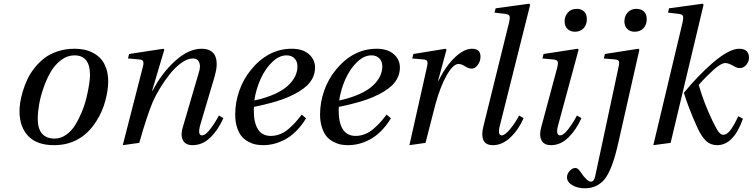

<svg xmlns="http://www.w3.org/2000/svg" viewBox="-20 -762 4015 1024"><path d="M84 -168.9Q84 -189 87.6 -214.4Q91.3 -239.7 100.8 -272.2Q110.4 -304.7 124.8 -336.2Q139.2 -367.7 162.8 -397.9Q186.5 -428.2 215.8 -451.2Q245.1 -474.1 287.1 -488Q329.1 -502 377.9 -502Q403.8 -502 427.7 -497.3Q451.7 -492.7 475.8 -480.2Q500 -467.8 517.6 -448.5Q535.2 -429.2 546.1 -398.2Q557.1 -367.2 557.1 -327.1Q557.1 -281.2 541.5 -223.6Q525.9 -166 494.1 -116.2Q413.1 12.2 268.1 12.2Q176.8 12.2 130.4 -36.6Q84 -85.4 84 -168.9ZM181.2 -128.9Q181.2 -76.2 204.1 -49.6Q227.1 -22.9 271 -22.9Q303.7 -22.9 332.5 -43Q361.3 -63 381.1 -95.2Q400.9 -127.4 416.7 -165.8Q432.6 -204.1 441.7 -242.7Q450.7 -281.2 455.3 -311.8Q460 -342.3 460 -361.8Q460 -466.8 377 -466.8Q339.4 -466.8 306.2 -441.9Q272.9 -417 250.7 -378.9Q228.5 -340.8 212.4 -294.4Q196.3 -248 188.7 -205.3Q181.2 -162.6 181.2 -128.9Z M634.8 12.2 739.7 -397Q747.1 -420.9 744.4 -432.1Q741.7 -443.4 724.6 -444.8L662.6 -450.2L668.5 -474.1L851.6 -502L856.4 -497.1L791.5 -278.8H794.4Q842.3 -372.1 914.1 -437Q985.8 -502 1054.7 -502Q1084.5 -502 1103.5 -490.5Q1122.6 -479 1129.6 -458.7Q1136.7 -438.5 1135.5 -413.1Q1134.3 -387.7 1125.5 -356.9L1047.9 -95.2Q1032.7 -40 1057.6 -40Q1076.2 -40 1102.5 -75Q1128.9 -109.9 1147.5 -146L1171.4 -131.8Q1143.1 -68.4 1101.3 -28.1Q1059.6 12.2 1006.8 12.2Q967.8 12.2 954.8 -15.9Q941.9 -43.9 955.6 -85.9L1041.5 -378.9Q1050.8 -408.2 1042.5 -429.2Q1034.2 -450.2 1008.8 -450.2Q980 -450.2 946.8 -426.3Q913.6 -402.3 884.8 -365.7Q856 -329.1 832.8 -290.8Q809.6 -252.4 794.4 -217.8Q762.7 -141.6 722.7 0Z M1234.4 -151.9Q1234.4 -215.3 1256.1 -277.6Q1277.8 -339.8 1317.4 -388.2Q1409.7 -502 1536.1 -502Q1594.7 -502 1627.4 -473.1Q1660.2 -444.3 1660.2 -401.9Q1660.2 -348.1 1618.2 -306.2Q1581.5 -272 1516.4 -243.9Q1451.2 -215.8 1334.5 -191.9Q1333.5 -185.1 1333.5 -175.8Q1333.5 -37.1 1424.3 -37.1Q1450.7 -37.1 1475.6 -47.4Q1500.5 -57.6 1522.5 -77.4Q1544.4 -97.2 1557.9 -112.3Q1571.3 -127.4 1589.4 -150.9L1612.3 -130.9Q1587.9 -90.8 1558.6 -62Q1529.3 -33.2 1499.3 -17.6Q1469.2 -2 1440.9 5.1Q1412.6 12.2 1383.3 12.2Q1363.8 12.2 1345.5 8.8Q1327.1 5.4 1306.2 -5.4Q1285.2 -16.1 1270 -33.4Q1254.9 -50.8 1244.6 -81.3Q1234.4 -111.8 1234.4 -151.9ZM1336.4 -226.1Q1397.5 -239.3 1443.1 -259.8Q1488.8 -280.3 1515.1 -304.7Q1541.5 -329.1 1554 -355Q1566.4 -380.9 1566.4 -408.2Q1566.4 -434.6 1550.5 -450.7Q1534.7 -466.8 1508.3 -466.8Q1469.7 -466.8 1432.6 -431.9Q1395.5 -397 1370.4 -341.8Q1345.2 -286.6 1336.4 -226.1Z M1687 -151.9Q1687 -215.3 1708.7 -277.6Q1730.5 -339.8 1770 -388.2Q1862.3 -502 1988.8 -502Q2047.4 -502 2080.1 -473.1Q2112.8 -444.3 2112.8 -401.9Q2112.8 -348.1 2070.8 -306.2Q2034.2 -272 1969 -243.9Q1903.8 -215.8 1787.1 -191.9Q1786.1 -185.1 1786.1 -175.8Q1786.1 -37.1 1877 -37.1Q1903.3 -37.1 1928.2 -47.4Q1953.1 -57.6 1975.1 -77.4Q1997.1 -97.2 2010.5 -112.3Q2023.9 -127.4 2042 -150.9L2064.9 -130.9Q2040.5 -90.8 2011.2 -62Q1981.9 -33.2 1951.9 -17.6Q1921.9 -2 1893.6 5.1Q1865.2 12.2 1835.9 12.2Q1816.4 12.2 1798.1 8.8Q1779.8 5.4 1758.8 -5.4Q1737.8 -16.1 1722.7 -33.4Q1707.5 -50.8 1697.3 -81.3Q1687 -111.8 1687 -151.9ZM1789.1 -226.1Q1850.1 -239.3 1895.8 -259.8Q1941.4 -280.3 1967.8 -304.7Q1994.1 -329.1 2006.6 -355Q2019 -380.9 2019 -408.2Q2019 -434.6 2003.2 -450.7Q1987.3 -466.8 1960.9 -466.8Q1922.4 -466.8 1885.3 -431.9Q1848.1 -397 1823 -341.8Q1797.9 -286.6 1789.1 -226.1Z M2163.6 12.2 2255.4 -397Q2261.7 -420.9 2259.5 -432.1Q2257.3 -443.4 2240.7 -444.8L2178.7 -450.2L2184.6 -474.1L2356.4 -502L2361.3 -497.1L2316.4 -331.1H2318.4Q2358.4 -411.1 2406.7 -456.5Q2455.1 -502 2497.6 -502Q2521 -502 2532.2 -490.5Q2543.5 -479 2542.5 -458Q2542.5 -435.5 2528.1 -415.8Q2513.7 -396 2495.6 -396Q2479.5 -396 2460.2 -408.4Q2440.9 -420.9 2425.8 -420.9Q2397 -420.9 2362.8 -361.3Q2328.6 -301.8 2301.8 -204.1Q2293 -171.9 2274.7 -98.6Q2256.3 -25.4 2249.5 0Z M2557.6 -85.9 2694.3 -639.2Q2701.2 -668.5 2697.3 -677Q2693.4 -685.5 2674.3 -688L2617.2 -694.8L2623.5 -717.8L2802.2 -742.2L2807.6 -736.8L2646.5 -94.2Q2639.6 -69.3 2641.6 -54.7Q2643.6 -40 2656.2 -40Q2672.9 -40 2701.2 -74.2Q2729.5 -108.4 2748.5 -146L2772.5 -131.8Q2746.1 -70.8 2702.4 -29.3Q2658.7 12.2 2609.4 12.2Q2570.3 12.2 2558.3 -14.2Q2546.4 -40.5 2557.6 -85.9Z M2991.2 -648.9Q2991.2 -675.3 3008.5 -695.1Q3025.9 -714.8 3056.2 -714.8Q3079.1 -714.8 3094.5 -701.2Q3109.9 -687.5 3109.9 -660.2Q3109.9 -629.9 3092.5 -611.3Q3075.2 -592.8 3045.9 -592.8Q3022.5 -592.8 3006.8 -607.4Q2991.2 -622.1 2991.2 -648.9ZM2867.2 -85.9 2951.2 -398.9Q2958 -425.3 2954.1 -434.3Q2950.2 -443.4 2930.2 -444.8L2873 -450.2L2878.9 -474.1L3061 -502L3065.9 -497.1L2957 -95.2Q2941.9 -40 2967.3 -40Q2985.8 -40 3012.2 -75Q3038.6 -109.9 3057.1 -146L3081.1 -131.8Q3052.7 -68.8 3011 -28.3Q2969.2 12.2 2918.9 12.2Q2879.9 12.2 2867.2 -15.4Q2854.5 -43 2867.2 -85.9Z M3310.1 -648.9Q3310.1 -675.3 3327.4 -695.1Q3344.7 -714.8 3375 -714.8Q3397.9 -714.8 3413.6 -701.2Q3429.2 -687.5 3429.2 -660.2Q3429.2 -629.9 3411.6 -611.3Q3394 -592.8 3364.7 -592.8Q3341.3 -592.8 3325.7 -607.4Q3310.1 -622.1 3310.1 -648.9ZM3003.9 184.1Q3003.9 165.5 3018.1 149.7Q3032.2 133.8 3048.8 133.8Q3062 133.8 3075.2 153.8Q3110.8 207 3131.8 207Q3148.4 207 3154.8 175.8L3276.9 -395Q3283.7 -421.4 3281.5 -432.4Q3279.3 -443.4 3262.2 -444.8L3200.2 -450.2L3206.1 -474.1L3384.8 -502L3390.1 -497.1L3276.9 2.9Q3246.1 140.1 3206.1 191.9Q3166 242.2 3099.1 242.2Q3060.1 242.2 3032.2 225.6Q3004.4 209 3003.9 184.1Z M3464.4 12.2 3619.6 -639.2Q3626 -668.5 3622.3 -677Q3618.7 -685.5 3599.6 -688L3542.5 -694.8L3548.3 -717.8L3727.5 -742.2L3732.4 -736.8L3556.6 0ZM3627.4 -267.1Q3702.1 -358.4 3782.7 -428.2Q3869.6 -502 3922.4 -502Q3974.6 -502 3974.6 -453.1Q3974.6 -433.6 3960.2 -416.3Q3945.8 -398.9 3925.8 -398.9Q3912.1 -398.9 3897.5 -407.2Q3867.2 -425.8 3848.6 -425.8Q3825.2 -425.8 3783 -387.2Q3740.7 -348.6 3706.5 -309.1Q3734.9 -210 3781.7 -113.8Q3800.8 -74.2 3812.7 -58.6Q3824.7 -43 3837.4 -43Q3856.4 -43 3875.7 -68.1Q3895 -93.3 3917.5 -142.1L3942.4 -128.9Q3892.6 12.2 3804.7 12.2Q3770 12.2 3745.6 -10.5Q3721.2 -33.2 3698.7 -83Q3651.4 -187 3627.4 -267.1Z"/></svg>

Font: Linguistics Pro
Style: Italic
Weight: 400
Italic angle: -12°
Designer: Stefan Peev, Context Ltd
Foundry: Stefan Peev, Context Ltd
Version: Version 001.000